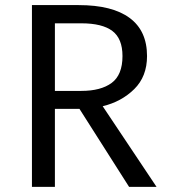

<svg xmlns="http://www.w3.org/2000/svg" viewBox="-20 -726 655 746"><path d="M551.3 -508.2Q551.3 -428.7 501.5 -379.7Q451.8 -330.8 379 -313.3L588.2 0H481.5L288.7 -303.1H193.3V0H104.1V-706.2H285.6Q416.4 -706.2 483.8 -656.2Q551.3 -606.2 551.3 -508.2ZM455.9 -508.2Q455.9 -575.9 416.7 -605.6Q377.4 -635.4 295.9 -635.4H193.3V-372.8H295.9Q371.8 -372.8 413.8 -403.8Q455.9 -434.9 455.9 -508.2Z"/></svg>

Font: FiraCode Nerd Font
Style: Regular
Weight: 400
Designer: Carrois Corporate, Edenspiekermann AG, Nikita Prokopov
Foundry: Carrois Corporate, Edenspiekermann AG, Nikita Prokopov
Version: Version 6.002;Nerd Fonts 2.1.0